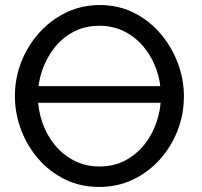

<svg xmlns="http://www.w3.org/2000/svg" viewBox="-20 -735 800 760"><path d="M98 -328V-394H674V-328ZM39 -355Q39 -426 64.5 -490.5Q90 -555 135.5 -605.5Q181 -656 242 -685.5Q303 -715 375 -715Q450 -715 511 -684Q572 -653 616 -601Q660 -549 684 -485Q708 -421 708 -354Q708 -283 683 -218.5Q658 -154 612.5 -103.5Q567 -53 506 -24Q445 5 373 5Q298 5 237 -25Q176 -55 131.5 -106.5Q87 -158 63 -222.5Q39 -287 39 -355ZM374 -76Q431 -76 476 -100Q521 -124 552.5 -164Q584 -204 600.5 -254Q617 -304 617 -355Q617 -409 599.5 -459Q582 -509 549.5 -548.5Q517 -588 472.5 -610.5Q428 -633 374 -633Q317 -633 272 -609.5Q227 -586 195.5 -546Q164 -506 147 -456.5Q130 -407 130 -355Q130 -301 147.5 -250.5Q165 -200 197 -161Q229 -122 274 -99Q319 -76 374 -76Z"/></svg>

Font: YasnoRaleway Medium
Style: Regular
Weight: 500
Designer: Matt McInerney, Pablo Impallari, Rodrigo Fuenzalida
Foundry: Matt McInerney, Pablo Impallari, Rodrigo Fuenzalida
Version: Version 4.026